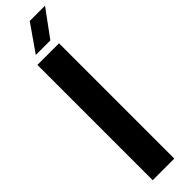

<svg xmlns="http://www.w3.org/2000/svg" viewBox="-334 -960 942 942"><g transform="rotate(-45 136.5 -489.5)"><path d="M41 0V-800H191V0ZM70 -840 167 -979H273L171 -840Z"/></g></svg>

Font: Big Shoulders Stencil Display Thin Black
Style: Regular
Weight: 900
Version: Version 2.001